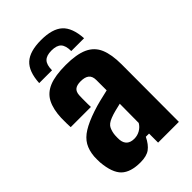

<svg xmlns="http://www.w3.org/2000/svg" viewBox="-236 -877 974 974"><g transform="rotate(-45 251.0 -390.0)"><path d="M254.5 -788Q335 -788 372.8 -753.8Q410.5 -719.5 415.5 -640H323.5Q323.5 -679 307.5 -696Q291.5 -713 254.5 -713Q218 -713 201.8 -696Q185.5 -679 185.5 -640H93.5Q98 -719.5 135.8 -753.8Q173.5 -788 254.5 -788ZM172.5 8Q102 8 68.2 -24.5Q34.5 -57 27.5 -137Q27 -145.5 27 -159Q27 -172.5 27.5 -180Q31 -221 47.5 -249.8Q64 -278.5 98.8 -300Q133.5 -321.5 191.5 -341Q221.5 -351 248 -357.5Q274.5 -364 309.5 -372V-446Q309.5 -473 294.5 -485.5Q279.5 -498 248.5 -498Q221.5 -498 208.2 -487.5Q195 -477 193.5 -453Q193 -447.5 192.8 -428.2Q192.5 -409 192.8 -390.5Q193 -372 193.5 -369H48.5Q48 -375 47.5 -395.5Q47 -416 47.5 -436Q50 -496.5 69.8 -535Q89.5 -573.5 133.5 -591.8Q177.5 -610 253.5 -610Q331 -610 375.2 -589.8Q419.5 -569.5 438 -525.8Q456.5 -482 456.5 -412L455.5 0H306.5V-65H283.5Q265 -27 241 -9.5Q217 8 172.5 8ZM235.5 -99Q258 -99 277.5 -110.2Q297 -121.5 307.5 -140L308.5 -277Q288.5 -272.5 267.8 -267.2Q247 -262 229.5 -255Q198 -243 189 -222.8Q180 -202.5 178.5 -180Q178 -167.5 178 -163Q178 -158.5 178.5 -148Q181 -124 195.2 -111.5Q209.5 -99 235.5 -99Z"/></g></svg>

Font: Big Shoulders Text Thin Black
Style: Regular
Weight: 900
Version: Version 2.002